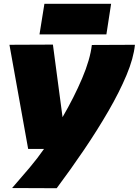

<svg xmlns="http://www.w3.org/2000/svg" viewBox="-20 -786 734 1016"><path d="M466 -548 694 -549Q687 -478 649.5 -388.5Q612 -299 553.5 -198Q495 -97 424.5 7Q354 111 280 210L44 209Q94 152 136.5 101.5Q179 51 213 2H129L30 -549L260 -550L311 -166Q372 -271 414.5 -371Q457 -471 466 -548ZM189 -604 215 -766H568L543 -604Z"/></svg>

Font: Georama Extended Black
Style: Italic
Weight: 900
Width: 7
Italic angle: -9°
Designer: Jean-Baptiste Levee
Foundry: Production Type
Version: Version 1.000